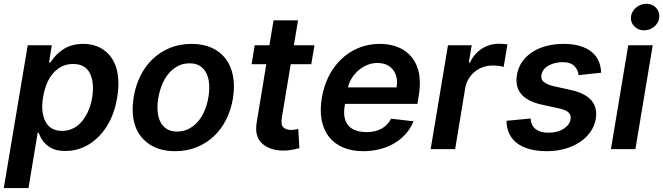

<svg xmlns="http://www.w3.org/2000/svg" viewBox="-33 -783 3482 1008"><path d="M-13.1 204.5 112.6 -545.5H239L224.4 -455.3H231.9Q262.1 -502.1 304.3 -527.3Q346.6 -552.6 404.1 -552.6Q467.3 -552.6 512.4 -520.2Q535.2 -504.3 551.8 -480.5Q568.5 -456.7 577.8 -425.4Q587 -394.2 588.4 -355.8Q589.8 -317.5 582.4 -272Q567.5 -182.2 527.3 -119.3Q507.5 -88.1 483.1 -63.9Q458.8 -39.8 431.1 -23.4Q403.4 -7.1 373 1.2Q342.7 9.6 310.7 9.6Q263.8 9.6 235.4 -6Q221.2 -13.8 210.6 -23.4Q199.9 -33 192.1 -43.7Q184.3 -54.3 179 -65.2Q173.7 -76 170.5 -85.9H164.8L116.5 204.5ZM205.6 -144.9Q231.2 -95.9 292.6 -95.9Q316.8 -95.9 337 -103.2Q357.2 -110.4 373.6 -123Q389.9 -135.7 402.9 -152.9Q415.8 -170.1 425.4 -189.6Q435 -209.2 441.4 -230.5Q447.8 -251.8 451.3 -272.7Q463.1 -349.4 438.9 -398.1Q414.4 -447.1 350.9 -447.1Q314.3 -447.1 286.9 -431.8Q259.6 -416.5 240.4 -391.9Q221.2 -367.2 209.7 -335.9Q198.2 -304.7 193.2 -272.7Q186.4 -233 189.8 -201.2Q193.2 -169.4 205.6 -144.9Z M669 -273.8Q678.6 -332.7 703.7 -383.7Q728.7 -434.7 767.6 -472.1Q806.5 -509.6 858.1 -531.1Q909.8 -552.6 973 -552.6Q1033.4 -552.6 1078.7 -532Q1123.9 -511.4 1152.2 -473.9Q1180.4 -436.4 1190.3 -383.9Q1200.3 -331.3 1190 -267Q1180.4 -208.1 1155.4 -157.3Q1130.3 -106.5 1091.4 -69.2Q1052.6 -32 1000.7 -10.7Q948.9 10.7 886 10.7Q806.1 10.7 752.1 -25.2Q697.1 -61.8 676.1 -124.3Q655.2 -186.8 669 -273.8ZM896.7 -92.3Q930.4 -92.3 957.9 -106.5Q985.4 -120.7 1006.6 -145.4Q1027.7 -170.1 1041.5 -203.3Q1055.4 -236.5 1061.4 -274.5Q1067.5 -311.1 1064.8 -343.2Q1062.1 -375.4 1050.2 -399.1Q1038.4 -422.9 1016.7 -436.8Q995 -450.6 962.7 -450.6Q925.4 -450.6 897 -434.3Q868.6 -418 848.4 -391.9Q828.1 -365.8 815.7 -333.1Q803.3 -300.4 797.9 -267.8Q791.9 -231.2 794.4 -199.2Q796.9 -167.3 808.9 -143.5Q821 -119.7 842.7 -106Q864.3 -92.3 896.7 -92.3Z M1304.3 -545.5H1381.4L1403.1 -676.1H1531.6L1509.9 -545.5H1617.9L1601.2 -446H1493.3L1446.4 -164.1Q1440.3 -125.4 1455.6 -113.3Q1471.2 -100.9 1494.7 -100.9Q1506.4 -100.9 1516.9 -102.8Q1527.3 -104.8 1533 -105.8L1538.7 -5.3Q1517.4 0.7 1497 4.1Q1476.6 7.5 1454.2 7.5Q1385.7 7.5 1344.5 -28.4Q1301.5 -66.1 1315 -142.8L1365.1 -446H1288Z M1656.6 -269.5Q1666.2 -328.1 1691.4 -379.6Q1716.6 -431.1 1755.9 -469.6Q1795.1 -508.2 1846.9 -530.4Q1898.8 -552.6 1961.6 -552.6Q1994 -552.6 2024 -545.6Q2054 -538.7 2079.4 -524.3Q2104.8 -509.9 2124.6 -487.4Q2144.5 -464.8 2156.6 -433.6Q2180.8 -372.2 2164.8 -277L2158.7 -237.6H1778.4L1778.1 -235.8Q1770.6 -197.8 1775.4 -170.1Q1780.2 -142.4 1795.5 -124.5Q1810.7 -106.5 1835.6 -98Q1860.4 -89.5 1893.1 -89.5Q1936.1 -89.5 1968.8 -106.9Q2001.4 -124.3 2020.6 -159.8L2138.1 -146.3Q2121.4 -105.8 2093.9 -76.3Q2066.4 -46.9 2031.6 -27.5Q1996.8 -8.2 1956.7 1.2Q1916.5 10.7 1874.6 10.7Q1813.2 10.7 1767.4 -9.2Q1721.6 -29.1 1693.4 -65.5Q1665.1 -101.9 1655.5 -153.8Q1646 -205.6 1656.6 -269.5ZM1793.7 -324.2H2049Q2058.2 -380.7 2030.5 -416.2Q2002.8 -452.4 1947.1 -452.4Q1920.5 -452.4 1895.2 -441.9Q1870 -431.5 1849.4 -413.9Q1828.8 -396.3 1814.1 -373Q1799.4 -349.8 1793.7 -324.2Z M2318.9 -545.5H2443.5L2428.3 -454.5H2433.9Q2444.6 -476.9 2460 -495.2Q2475.5 -513.5 2495 -526.3Q2514.6 -539.1 2537.3 -546.2Q2560 -553.3 2585.2 -553.3Q2596.2 -553.3 2609 -552.4Q2621.8 -551.5 2631 -549.7L2611.2 -431.5Q2590.6 -438.9 2551.8 -438.9Q2525.6 -438.9 2501.6 -430.2Q2477.6 -421.5 2458.8 -405.9Q2440 -390.3 2427 -368.6Q2414.1 -346.9 2409.4 -320.7L2356.5 0H2228Z M2626.4 -148.8 2752.8 -160.9Q2753.9 -140.3 2761.7 -125.9Q2769.5 -111.5 2782.3 -102.8Q2795.1 -94.1 2811.8 -90.2Q2828.5 -86.3 2847.3 -86.3Q2893.5 -86.3 2925.4 -106.5Q2958.1 -127.5 2962.4 -156.2Q2966.3 -178.6 2952.1 -192.3Q2937.9 -206 2900.6 -214.1L2811.1 -233.7Q2659.8 -266.7 2681.1 -391.3Q2687.5 -428.6 2708.3 -458.5Q2729 -488.3 2761 -509.2Q2793 -530.2 2834.9 -541.4Q2876.8 -552.6 2925.1 -552.6Q2974.1 -552.6 3010.7 -541.9Q3047.2 -531.2 3071.9 -511.5Q3096.6 -491.8 3109.2 -464Q3121.8 -436.1 3122.9 -401.3L3004.6 -388.5Q3002.1 -416.2 2982.2 -436.4Q2962.7 -456.7 2919 -456.7Q2903.4 -456.7 2885.5 -452.9Q2867.5 -449.2 2851.6 -441.2Q2835.6 -433.2 2824 -420.5Q2812.5 -407.7 2809.7 -389.6Q2805.4 -367.9 2820.5 -354Q2835.6 -340.2 2874.3 -330.3L2964.5 -310.4Q3114 -277.3 3094.8 -158.7Q3088.4 -121.1 3066.2 -89.8Q3044 -58.6 3009.9 -36.2Q2975.9 -13.8 2931.8 -1.6Q2887.8 10.7 2837.7 10.7Q2786.6 10.7 2747.2 -0.2Q2707.7 -11 2680.9 -31.6Q2654.1 -52.2 2640.3 -81.9Q2626.4 -111.5 2626.4 -148.8Z M3265.3 -545.5H3393.8L3302.9 0H3174.4ZM3279.5 -693.2Q3280.9 -708.5 3288.2 -721.2Q3295.5 -734 3306.5 -743.4Q3317.5 -752.8 3331.3 -758Q3345.2 -763.1 3360.1 -763.1Q3375.4 -763.1 3388.1 -758.2Q3400.9 -753.2 3410.9 -742.9Q3430.4 -722.3 3428.3 -693.2Q3427.2 -678.3 3420.1 -665.5Q3413 -652.7 3402 -643.3Q3391 -633.9 3377 -628.7Q3362.9 -623.6 3348.4 -623.6Q3319.2 -623.6 3297.6 -644.2Q3277 -664.4 3279.5 -693.2Z"/></svg>

Font: Inter P Semi Bold
Style: Italic
Weight: 600
Italic angle: 9.39999°
Designer: Rasmus Andersson
Foundry: rsms
Version: Version 3.018;git-588b23468